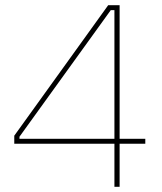

<svg xmlns="http://www.w3.org/2000/svg" viewBox="-20 -720 625 740"><path d="M421 0H441V-166H540V-185H441V-700H397L35 -197V-166H421ZM55 -185V-193L407 -681H421V-185Z"/></svg>

Font: Fixel Text Thin
Style: Regular
Weight: 100
Width: 4
Designer: AlfaBravo + MacPaw
Foundry: Kyrylo Tkachov, Marchela Mozhyna, Serhii Makarenko, Maria Weinstein, Zakhar Kryvoshyya
Version: Version 1.211